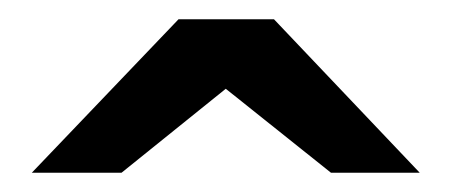

<svg xmlns="http://www.w3.org/2000/svg" viewBox="-20 -520 470 199"><path d="M106 -341H13L165 -500H264L415 -341H323L214 -428Z"/></svg>

Font: Ruslan Display
Style: Regular
Weight: 400
Version: Version 1.000